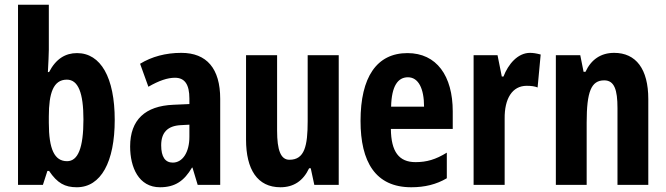

<svg xmlns="http://www.w3.org/2000/svg" viewBox="-20 -780 2810 810"><path d="M186 -570V-760H56V0H161L180 -59H187C222 -7 254 10 304 10C406 10 464 -97 464 -274C464 -453 405 -556 305 -556C256 -556 216 -532 187 -476H182C184 -518 186 -549 186 -570ZM262 -444C310 -444 332 -388 332 -276C332 -156 309 -100 263 -100C210 -100 186 -150 186 -262V-289C186 -387 205 -444 262 -444Z M745 -557C679 -557 620 -541 571 -511L606 -414C651 -440 687 -452 718 -452C760 -452 779 -423 779 -364V-341L711 -338C593 -333 529 -275 529 -162C529 -74 565 10 655 10C719 10 757 -17 790 -73H792L814 0H909V-363C909 -491 852 -557 745 -557ZM742 -252 779 -254V-203C779 -137 750 -94 709 -94C677 -94 660 -118 660 -167C660 -221 687 -249 742 -252Z M1409 -547H1278V-269C1278 -164 1265 -106 1201 -106C1164 -106 1149 -147 1149 -229V-547H1018V-191C1018 -65 1066 10 1163 10C1219 10 1259 -17 1284 -70H1291L1306 0H1409Z M1699 -556C1569 -556 1501 -454 1501 -270C1501 -97 1564 10 1715 10C1772 10 1821 -2 1865 -28V-136C1818 -107 1780 -96 1733 -96C1663 -96 1630 -140 1629 -236H1890V-310C1890 -460 1822 -556 1699 -556ZM1701 -454C1745 -454 1769 -407 1769 -330H1630C1632 -418 1659 -454 1701 -454Z M2216 -557C2164 -557 2124 -509 2104 -457H2097L2079 -547H1978V0H2109V-279C2108 -364 2141 -418 2202 -418C2221 -418 2236 -416 2248 -411L2261 -550C2242 -555 2229 -557 2216 -557Z M2571 -557C2515 -557 2474 -529 2450 -477H2442L2428 -547H2325V0H2455V-263C2455 -393 2474 -441 2529 -441C2572 -441 2585 -401 2585 -324V0H2715V-362C2715 -489 2663 -557 2571 -557Z"/></svg>

Font: Noto Sans Devanagari ExtraCondensed
Style: Bold
Weight: 700
Width: 2
Designer: Jelle Bosma - Monotype Design Team
Foundry: Monotype Imaging Inc.
Version: Version 2.004